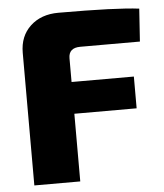

<svg xmlns="http://www.w3.org/2000/svg" viewBox="-51 -738 667 783"><g transform="rotate(-5 282.5 -346.5)"><path d="M538 -547H294Q246 -547 246 -504V-407H501V-277H246V0H58V-543Q58 -611 102 -652Q146 -693 217 -693Q454 -693 547 -681Z"/></g></svg>

Font: Ezarion Extra Bold
Style: Regular
Weight: 800
Designer: Natanael Gama
Version: Version 1.001;PS 001.001;hotconv 1.0.70;makeotf.lib2.5.58329